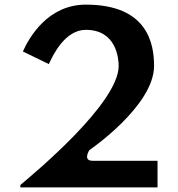

<svg xmlns="http://www.w3.org/2000/svg" viewBox="-20 -835 770 830"><path d="M351 -706C484.4 -706 493 -579.8 493 -550C493 -388.3 127 -85.1 68 -35.3V-25H661V-140H380C336.7 -140 366.2 -185.9 366.2 -185.9C368 -187 646 -377.3 646 -550C646 -647.9 616.8 -815 351 -815C186.2 -815 105 -671.4 78.9 -612.4L191.2 -558C209.9 -599.1 261.7 -706 351 -706Z"/></svg>

Font: Hussar Ekologiczny
Style: Regular
Weight: 400
Foundry: Cannot Into Space Fonts
Version: Version 0.97